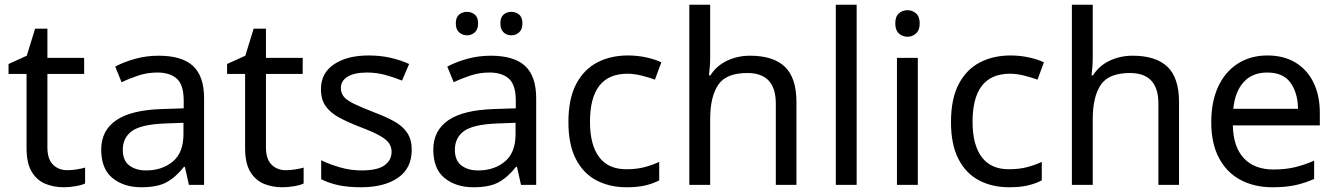

<svg xmlns="http://www.w3.org/2000/svg" viewBox="-20 -780 5639 810"><path d="M264 -62Q284 -62 305 -65.5Q326 -69 339 -73V-6Q325 1 299 5.5Q273 10 249 10Q207 10 171.5 -4.5Q136 -19 114 -55Q92 -91 92 -156V-468H16V-510L93 -545L128 -659H180V-536H335V-468H180V-158Q180 -109 203.5 -85.5Q227 -62 264 -62Z M649 -545Q747 -545 794 -502Q841 -459 841 -365V0H777L760 -76H756Q721 -32 682.5 -11Q644 10 576 10Q503 10 455 -28.5Q407 -67 407 -149Q407 -229 470 -272.5Q533 -316 664 -320L755 -323V-355Q755 -422 726 -448Q697 -474 644 -474Q602 -474 564 -461.5Q526 -449 493 -433L466 -499Q501 -518 549 -531.5Q597 -545 649 -545ZM675 -259Q575 -255 536.5 -227Q498 -199 498 -148Q498 -103 525.5 -82Q553 -61 596 -61Q664 -61 709 -98.5Q754 -136 754 -214V-262Z M1186 -62Q1206 -62 1227 -65.5Q1248 -69 1261 -73V-6Q1247 1 1221 5.5Q1195 10 1171 10Q1129 10 1093.5 -4.5Q1058 -19 1036 -55Q1014 -91 1014 -156V-468H938V-510L1015 -545L1050 -659H1102V-536H1257V-468H1102V-158Q1102 -109 1125.5 -85.5Q1149 -62 1186 -62Z M1717 -148Q1717 -70 1659 -30Q1601 10 1503 10Q1447 10 1406.5 1Q1366 -8 1335 -24V-104Q1367 -88 1412.5 -74.5Q1458 -61 1505 -61Q1572 -61 1602 -82.5Q1632 -104 1632 -140Q1632 -160 1621 -176Q1610 -192 1581.5 -208Q1553 -224 1500 -244Q1448 -264 1411 -284Q1374 -304 1354 -332Q1334 -360 1334 -404Q1334 -472 1389.5 -509Q1445 -546 1535 -546Q1584 -546 1626.5 -536.5Q1669 -527 1706 -510L1676 -440Q1642 -454 1605 -464Q1568 -474 1529 -474Q1475 -474 1446.5 -456.5Q1418 -439 1418 -409Q1418 -387 1431 -371.5Q1444 -356 1474.5 -341.5Q1505 -327 1556 -307Q1607 -288 1643 -268Q1679 -248 1698 -219.5Q1717 -191 1717 -148Z M2050 -545Q2148 -545 2195 -502Q2242 -459 2242 -365V0H2178L2161 -76H2157Q2122 -32 2083.5 -11Q2045 10 1977 10Q1904 10 1856 -28.5Q1808 -67 1808 -149Q1808 -229 1871 -272.5Q1934 -316 2065 -320L2156 -323V-355Q2156 -422 2127 -448Q2098 -474 2045 -474Q2003 -474 1965 -461.5Q1927 -449 1894 -433L1867 -499Q1902 -518 1950 -531.5Q1998 -545 2050 -545ZM2076 -259Q1976 -255 1937.5 -227Q1899 -199 1899 -148Q1899 -103 1926.5 -82Q1954 -61 1997 -61Q2065 -61 2110 -98.5Q2155 -136 2155 -214V-262ZM1903 -681Q1903 -707 1917 -718.5Q1931 -730 1950 -730Q1969 -730 1983 -718.5Q1997 -707 1997 -681Q1997 -656 1983 -643.5Q1969 -631 1950 -631Q1931 -631 1917 -643.5Q1903 -656 1903 -681ZM2091 -681Q2091 -707 2104.5 -718.5Q2118 -730 2137 -730Q2156 -730 2170 -718.5Q2184 -707 2184 -681Q2184 -656 2170 -643.5Q2156 -631 2137 -631Q2118 -631 2104.5 -643.5Q2091 -656 2091 -681Z M2623 10Q2552 10 2496.5 -19Q2441 -48 2409.5 -109Q2378 -170 2378 -265Q2378 -364 2411 -426Q2444 -488 2500.5 -517Q2557 -546 2629 -546Q2670 -546 2708 -537.5Q2746 -529 2770 -517L2743 -444Q2719 -453 2687 -461Q2655 -469 2627 -469Q2469 -469 2469 -266Q2469 -169 2507.5 -117.5Q2546 -66 2622 -66Q2666 -66 2699.5 -75Q2733 -84 2761 -97V-19Q2734 -5 2701.5 2.5Q2669 10 2623 10Z M2976 -537Q2976 -518 2974.5 -498Q2973 -478 2971 -462H2977Q3003 -503 3047.5 -524Q3092 -545 3144 -545Q3242 -545 3291 -498.5Q3340 -452 3340 -349V0H3253V-343Q3253 -472 3133 -472Q3043 -472 3009.5 -421.5Q2976 -371 2976 -277V0H2888V-760H2976Z M3594 0H3506V-760H3594Z M3852 -536V0H3764V-536ZM3809 -737Q3829 -737 3844.5 -723.5Q3860 -710 3860 -681Q3860 -653 3844.5 -639Q3829 -625 3809 -625Q3787 -625 3772 -639Q3757 -653 3757 -681Q3757 -710 3772 -723.5Q3787 -737 3809 -737Z M4237 10Q4166 10 4110.5 -19Q4055 -48 4023.5 -109Q3992 -170 3992 -265Q3992 -364 4025 -426Q4058 -488 4114.5 -517Q4171 -546 4243 -546Q4284 -546 4322 -537.5Q4360 -529 4384 -517L4357 -444Q4333 -453 4301 -461Q4269 -469 4241 -469Q4083 -469 4083 -266Q4083 -169 4121.5 -117.5Q4160 -66 4236 -66Q4280 -66 4313.5 -75Q4347 -84 4375 -97V-19Q4348 -5 4315.5 2.5Q4283 10 4237 10Z M4590 -537Q4590 -518 4588.5 -498Q4587 -478 4585 -462H4591Q4617 -503 4661.5 -524Q4706 -545 4758 -545Q4856 -545 4905 -498.5Q4954 -452 4954 -349V0H4867V-343Q4867 -472 4747 -472Q4657 -472 4623.5 -421.5Q4590 -371 4590 -277V0H4502V-760H4590Z M5327 -546Q5396 -546 5445.5 -516Q5495 -486 5521.5 -431.5Q5548 -377 5548 -304V-251H5181Q5183 -160 5227.5 -112.5Q5272 -65 5352 -65Q5403 -65 5442.5 -74.5Q5482 -84 5524 -102V-25Q5483 -7 5443 1.5Q5403 10 5348 10Q5272 10 5213.5 -21Q5155 -52 5122.5 -113.5Q5090 -175 5090 -264Q5090 -352 5119.5 -415Q5149 -478 5202.5 -512Q5256 -546 5327 -546ZM5326 -474Q5263 -474 5226.5 -433.5Q5190 -393 5183 -321H5456Q5455 -389 5424 -431.5Q5393 -474 5326 -474Z"/></svg>

Font: Noto Sans Sora Sompeng
Style: Regular
Weight: 400
Designer: Monotype Design Team. David Williams.
Foundry: Monotype Imaging Inc.
Version: Version 2.101